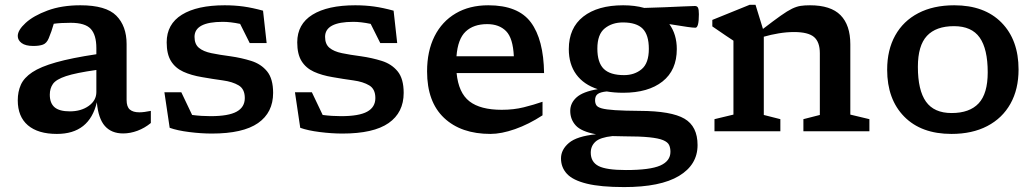

<svg xmlns="http://www.w3.org/2000/svg" viewBox="-20 -547 4312 800"><path d="M493 9Q444.5 9 417 -22Q389.5 -53 383.5 -121Q352.5 11 217 11Q138.5 11 96.2 -25Q54 -61 54 -129Q54 -165 67 -194Q80 -223 114.5 -246Q149 -269 213.5 -287.2Q278 -305.5 381.5 -321V-346.5Q381.5 -401.5 358 -426.8Q334.5 -452 274.5 -452Q253.5 -452 236 -451Q218.5 -450 204 -448Q195 -416 183 -387.5Q174.5 -367 159.2 -361.2Q144 -355.5 119 -355.5Q86.5 -355.5 70.2 -367.5Q54 -379.5 54 -397Q54 -421.5 86.8 -451.5Q119.5 -481.5 178.2 -503.2Q237 -525 315 -525Q421.5 -525 464.5 -481.8Q507.5 -438.5 507.5 -363.5V-130.5Q507.5 -102 521 -90.5Q534.5 -79 560.5 -79Q579.5 -79 608.5 -85V-34.5Q583 -13.5 552.8 -2.2Q522.5 9 493 9ZM187.5 -152.5Q187.5 -117 207.5 -100Q227.5 -83 271 -83Q318 -83 349.8 -105.8Q381.5 -128.5 381.5 -163.5V-255.5Q296.5 -243.5 255 -229.8Q213.5 -216 200.5 -197.2Q187.5 -178.5 187.5 -152.5Z M916 -525Q957.5 -525 995 -519.8Q1032.5 -514.5 1076 -502.5L1091 -367.5H1020.5L980.5 -447.5Q940 -456 908 -456Q790.5 -456 790.5 -393.5Q790.5 -363 808.8 -347.8Q827 -332.5 860.8 -325.5Q894.5 -318.5 940.5 -312.5Q986 -306 1026.8 -293.2Q1067.5 -280.5 1092.8 -249.8Q1118 -219 1118 -160Q1118 -78 1055.2 -34.2Q992.5 9.5 862.5 9.5Q818 9.5 768.5 3.2Q719 -3 687 -14.5L665 -162.5H735.5L780.5 -68Q799.5 -65.5 819.5 -64.2Q839.5 -63 857.5 -63Q932 -63 966 -81.8Q1000 -100.5 1000 -138.5Q1000 -176 974.5 -191.2Q949 -206.5 908.5 -212Q868 -217.5 822.5 -225.5Q777 -233 743.8 -248.2Q710.5 -263.5 692.5 -292.5Q674.5 -321.5 674.5 -370.5Q674.5 -446.5 738 -485.8Q801.5 -525 916 -525Z M1460 -525Q1501.5 -525 1539 -519.8Q1576.5 -514.5 1620 -502.5L1635 -367.5H1564.5L1524.5 -447.5Q1484 -456 1452 -456Q1334.5 -456 1334.5 -393.5Q1334.5 -363 1352.8 -347.8Q1371 -332.5 1404.8 -325.5Q1438.5 -318.5 1484.5 -312.5Q1530 -306 1570.8 -293.2Q1611.5 -280.5 1636.8 -249.8Q1662 -219 1662 -160Q1662 -78 1599.2 -34.2Q1536.5 9.5 1406.5 9.5Q1362 9.5 1312.5 3.2Q1263 -3 1231 -14.5L1209 -162.5H1279.5L1324.5 -68Q1343.5 -65.5 1363.5 -64.2Q1383.5 -63 1401.5 -63Q1476 -63 1510 -81.8Q1544 -100.5 1544 -138.5Q1544 -176 1518.5 -191.2Q1493 -206.5 1452.5 -212Q1412 -217.5 1366.5 -225.5Q1321 -233 1287.8 -248.2Q1254.5 -263.5 1236.5 -292.5Q1218.5 -321.5 1218.5 -370.5Q1218.5 -446.5 1282 -485.8Q1345.5 -525 1460 -525Z M2014.5 -525Q2139 -525 2192 -453.8Q2245 -382.5 2247 -242.5H1882.5Q1890.5 -160 1936 -124.8Q1981.5 -89.5 2070.5 -89.5Q2120.5 -89.5 2162.5 -100Q2204.5 -110.5 2240.5 -123V-66.5Q2183 -29 2126 -9Q2069 11 2023.5 11Q1901 11 1830.2 -55.8Q1759.5 -122.5 1759.5 -249.5Q1759.5 -334 1790.5 -395.8Q1821.5 -457.5 1878.8 -491.2Q1936 -525 2014.5 -525ZM2010 -446.5Q1953 -446.5 1920.2 -415.5Q1887.5 -384.5 1882 -312.5H2121Q2117.5 -388 2088.8 -417.2Q2060 -446.5 2010 -446.5Z M2576.5 -160.5Q2539.5 -160.5 2508 -166Q2482 -163.5 2470.8 -155.5Q2459.5 -147.5 2459.5 -129.5Q2459.5 -117.5 2464.5 -109Q2469.5 -100.5 2487.2 -95.5Q2505 -90.5 2542.8 -88Q2580.5 -85.5 2646 -85Q2777 -84.5 2831.8 -52.5Q2886.5 -20.5 2886.5 57.5Q2886.5 139.5 2809.2 186Q2732 232.5 2580.5 232.5Q2482.5 232.5 2424.8 218.2Q2367 204 2342.2 177.2Q2317.5 150.5 2317.5 113Q2317.5 76.5 2350.5 48.5Q2383.5 20.5 2463.5 12.5Q2402 1 2379 -24.2Q2356 -49.5 2356 -85Q2356 -117.5 2382.2 -141.2Q2408.5 -165 2470.5 -175.5Q2412 -194.5 2381 -237Q2350 -279.5 2350 -342.5Q2350 -430.5 2410.2 -477.8Q2470.5 -525 2576.5 -525Q2625 -525 2664.5 -514Q2706.5 -515 2749.5 -516.8Q2792.5 -518.5 2826.2 -520.2Q2860 -522 2875.5 -522Q2885 -522 2888.5 -514.5Q2892 -507 2892 -487.5Q2892 -431.5 2877.5 -431.5Q2867 -431.5 2844.2 -434.8Q2821.5 -438 2769 -446.5Q2800 -403.5 2800 -342.5Q2800 -254.5 2740.5 -207.5Q2681 -160.5 2576.5 -160.5ZM2580 -234Q2624 -234 2653.8 -259Q2683.5 -284 2683.5 -343.5Q2683.5 -401.5 2657.8 -427.5Q2632 -453.5 2575.5 -453.5Q2530.5 -453.5 2499.8 -428.8Q2469 -404 2469 -344.5Q2469 -286.5 2495.5 -260.2Q2522 -234 2580 -234ZM2441.5 89Q2441.5 128 2474 144.8Q2506.5 161.5 2588 161.5Q2688.5 161.5 2731 142.8Q2773.5 124 2773.5 85.5Q2773.5 69 2767.8 57Q2762 45 2743 37Q2724 29 2685.2 25Q2646.5 21 2580 21Q2554.5 21 2532 20Q2480.5 25.5 2461 43.5Q2441.5 61.5 2441.5 89Z M3327.5 -50.5 3396 -68V-325Q3396 -372 3371.8 -392.8Q3347.5 -413.5 3288.5 -413.5Q3257.5 -413.5 3224.5 -408Q3191.5 -402.5 3162.5 -394V-68L3231.5 -50.5V0H2957V-50.5L3036 -69.5V-377.5Q3027.5 -383 3004.8 -398.2Q2982 -413.5 2948 -437V-464L3103.5 -527H3128L3159 -426.5Q3204.5 -461.5 3232.8 -481.5Q3261 -501.5 3280.2 -510.8Q3299.5 -520 3316 -522.5Q3332.5 -525 3355 -525Q3441.5 -525 3482.2 -483.8Q3523 -442.5 3523 -362.5V-69.5L3602.5 -50.5V0H3327.5Z M3944.5 11Q3818.5 11 3747.5 -61.2Q3676.5 -133.5 3676.5 -256.5Q3676.5 -339 3710 -399.2Q3743.5 -459.5 3806.2 -492.2Q3869 -525 3956 -525Q4082 -525 4153 -452.8Q4224 -380.5 4224 -257.5Q4224 -175 4190.2 -114.8Q4156.5 -54.5 4093.8 -21.8Q4031 11 3944.5 11ZM3945 -76Q4020 -76 4057.8 -116.5Q4095.5 -157 4095.5 -245.5Q4095.5 -343 4062 -390.5Q4028.5 -438 3955 -438Q3880 -438 3842.2 -397.5Q3804.5 -357 3804.5 -268.5Q3804.5 -171 3838.2 -123.5Q3872 -76 3945 -76Z"/></svg>

Font: Newsreader Caption Medium
Style: Regular
Weight: 500
Designer: Hugues Gentile
Foundry: Production Type
Version: Version 1.001